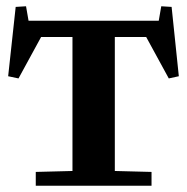

<svg xmlns="http://www.w3.org/2000/svg" viewBox="-20 -592 597 612"><path d="M494 -572 527 -570 550 -349 518 -342 446 -474H346V-47L463 -44V0H94V-44L211 -47V-474H111L39 -342L6 -349L30 -570L63 -572L71 -526H486Z"/></svg>

Font: Minipax
Style: Bold
Weight: 600
Designer: Raphaël Ronot, Igor Stepanchenko (Cyrillic)
Foundry: steppetype
Version: Version 1.002